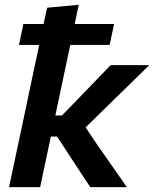

<svg xmlns="http://www.w3.org/2000/svg" viewBox="-20 -764 630 784"><path d="M17 0Q28.5 -54 39.2 -104.8Q50 -155.5 63 -216.5L121.5 -493.5Q126.5 -515.5 131 -537.2Q135.5 -559 140 -580.5H57.5L75.5 -666H158Q161.5 -682.5 165.2 -699.2Q169 -716 172.5 -732.5L301.5 -744.5Q297.5 -725 293.2 -705.2Q289 -685.5 285 -666H446L427.5 -580.5H267Q262.5 -559.5 257.8 -537.8Q253 -516 248.5 -493.5L206 -292.5H233L303 -364.5Q335 -398 367.2 -431.2Q399.5 -464.5 432 -498H589.5Q544 -453.5 498.5 -409Q453 -364.5 407 -319.5L329.5 -244L372 -180.5Q403.5 -135.5 435 -90Q466.5 -44.5 498 0H348.5Q327.5 -31.5 306.8 -63.2Q286 -95 265 -127L213 -206.5H187.5L185 -193Q173.5 -140.5 164 -95Q154.5 -49.5 144 0Z"/></svg>

Font: Commissioner SemiBold
Style: Italic
Weight: 600
Italic angle: -12°
Designer: Kostas Bartsokas
Foundry: Kostas Bartsokas
Version: Version 1.000; ttfautohint (v1.8.3)